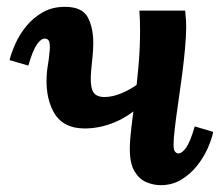

<svg xmlns="http://www.w3.org/2000/svg" viewBox="-20 -531 650 562"><path d="M228 -155Q163 -155 136.5 -204Q110 -253 118 -326Q124 -363 125.5 -383Q127 -403 123.5 -410.5Q120 -418 111 -418Q100 -418 88 -401Q76 -384 63 -339L8 -355Q13 -376 25 -403Q37 -430 57 -454.5Q77 -479 105 -495Q133 -511 170 -511Q220 -511 236.5 -481Q253 -451 253 -405Q253 -387 251 -367Q249 -347 247 -326Q243 -286 250.5 -266.5Q258 -247 286 -247Q309 -247 335.5 -258Q362 -269 382.5 -284.5Q403 -300 405 -313L396 -227Q359 -191 315.5 -173Q272 -155 228 -155ZM450 11Q430 11 409 2.5Q388 -6 374 -29Q360 -52 360 -95Q360 -120 364.5 -157.5Q369 -195 375 -241.5Q381 -288 385.5 -339Q390 -390 390 -442Q390 -456 389.5 -471Q389 -486 388 -500H522Q524 -479 524.5 -470.5Q525 -462 525 -452Q525 -426 521.5 -388Q518 -350 512.5 -308Q507 -266 501 -225.5Q495 -185 491.5 -154Q488 -123 488 -108Q488 -92 492.5 -87Q497 -82 502 -82Q513 -82 525 -99Q537 -116 550 -161L604 -145Q600 -124 588 -97Q576 -70 556.5 -45.5Q537 -21 510.5 -5Q484 11 450 11Z"/></svg>

Font: Lora Italic
Style: Italic
Weight: 400
Italic angle: -3°
Designer: Olga Karpushina, Alexei Vanyashin (Cyrillic)
Foundry: Cyreal
Version: Version 2.210; ttfautohint (v1.8.1.43-b0c9)